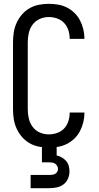

<svg xmlns="http://www.w3.org/2000/svg" viewBox="-20 -763 515 1003"><path d="M235 8Q209 8 183 3Q157 -2 134.5 -15Q112 -28 95 -47.5Q78 -67 67 -91Q56 -115 52 -140.5Q48 -166 48 -192V-543Q48 -569 52 -594.5Q56 -620 67 -644Q78 -668 95 -687.5Q112 -707 134.5 -720Q157 -733 183 -738Q209 -743 235 -743Q259 -743 283 -739Q307 -735 329 -724Q351 -713 369 -695.5Q387 -678 398 -656.5Q409 -635 415 -611Q421 -587 421 -563V-560H344V-562Q344 -584 337 -605.5Q330 -627 315 -643Q300 -659 278.5 -666.5Q257 -674 235 -674Q210 -674 187.5 -664Q165 -654 150.5 -634.5Q136 -615 130.5 -591Q125 -567 125 -543V-192Q125 -168 130.5 -144Q136 -120 150.5 -100.5Q165 -81 187.5 -71Q210 -61 235 -61Q257 -61 278.5 -68.5Q300 -76 315 -92Q330 -108 337 -129.5Q344 -151 344 -173V-175H421V-172Q421 -148 415 -124Q409 -100 398 -78.5Q387 -57 369 -39.5Q351 -22 329 -11Q307 0 283 4Q259 8 235 8ZM140 220V151H238Q245 151 253 150Q261 149 267.5 145.5Q274 142 278.5 135Q283 128 283 120Q283 112 279 104.5Q275 97 268.5 92.5Q262 88 254 86.5Q246 85 238 85H199V0H276V49Q290 52 303 59.5Q316 67 325.5 78Q335 89 339 103.5Q343 118 343 132Q343 152 335 170.5Q327 189 311.5 200.5Q296 212 276.5 216Q257 220 238 220Z"/></svg>

Font: Iosevka QP
Style: Regular
Weight: 400
Designer: Belleve Invis
Foundry: Belleve Invis
Version: Version 20.0.0; ttfautohint (v1.8.4)